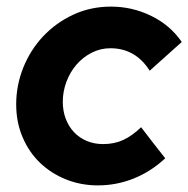

<svg xmlns="http://www.w3.org/2000/svg" viewBox="-20 -550 570 581"><path d="M292 -114Q326 -114 353 -126.5Q380 -139 407 -165Q425 -141 443.5 -117.5Q462 -94 480 -71Q437 -31 385 -10Q333 11 276 11Q225 11 180 -7Q135 -25 101.5 -57Q68 -89 48.5 -134.5Q29 -180 29 -234Q29 -292 50.5 -345.5Q72 -399 110.5 -440Q149 -481 201.5 -505.5Q254 -530 316 -530Q380 -530 437.5 -502Q495 -474 530 -423Q506 -401 481.5 -379.5Q457 -358 433 -336Q390 -404 314 -404Q284 -404 257.5 -390.5Q231 -377 211.5 -354.5Q192 -332 181 -302.5Q170 -273 170 -242Q170 -214 179 -190.5Q188 -167 204 -150Q220 -133 242.5 -123.5Q265 -114 292 -114Z"/></svg>

Font: Rosa Sans
Style: Bold Italic
Weight: 700
Italic angle: -12°
Designer: Pentagram / MCKL
Foundry: Pentagram / MCKL
Version: Version 1.005;September 16, 2019;FontCreator 11.5.0.2425 64-